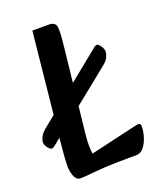

<svg xmlns="http://www.w3.org/2000/svg" viewBox="-145 -778 727 874"><g transform="rotate(-20 219.0 -341.5)"><path d="M17 -160Q12 -160 5 -166.5Q-2 -173 -7 -182Q-12 -191 -12 -198Q-12 -210 -4.5 -225.5Q3 -241 20 -255L357 -528Q365 -534 370 -534Q375 -534 381.5 -527Q388 -520 393 -510.5Q398 -501 398 -493Q398 -481 391.5 -466Q385 -451 365 -435L32 -167Q23 -160 17 -160ZM93 12Q75 12 65.5 -10Q56 -32 56 -59Q56 -98 65 -186L117 -695H197Q229 -695 232 -669.5Q235 -644 228 -583L182 -159Q180 -138 180 -117Q180 -96 183 -75L398 -125Q409 -127 415 -128.5Q421 -130 424 -130Q436 -130 436 -116Q436 -91 427.5 -64Q419 -37 404 -18.5Q389 0 367 0H337Q262 0 214.5 3Q167 6 139 9Q111 12 93 12Z"/></g></svg>

Font: Alkatra
Style: Regular
Weight: 400
Designer: Suman Bhandary
Version: Version 1.100;gftools[0.9.22]